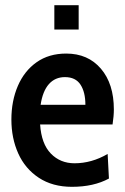

<svg xmlns="http://www.w3.org/2000/svg" viewBox="-20 -712 483 742"><path d="M415 -231H135Q140 -156 176.5 -118.5Q213 -81 268 -81Q334 -81 396 -117L401 -22Q342 10 258 10Q183 10 130 -25Q77 -60 50.5 -119Q24 -178 24 -250Q24 -322 49 -380Q74 -438 121.5 -471.5Q169 -505 236 -505Q320 -505 370 -446.5Q420 -388 420 -289Q420 -264 415 -231ZM310 -307Q310 -356 291 -385Q272 -414 231 -414Q193 -414 169 -387Q145 -360 137 -307ZM190 -692H284V-598H190Z"/></svg>

Font: Cabin Condensed SemiBold
Style: Regular
Weight: 600
Width: 3
Designer: Pablo Impallari
Foundry: Pablo Impallari. http://www.impallari.com Igino Marini. http://www.ikern.com
Version: Version 2.001